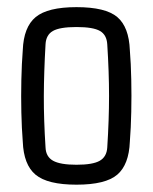

<svg xmlns="http://www.w3.org/2000/svg" viewBox="-20 -501 419 527"><path d="M189.9 5.9Q110.4 5.9 77.6 -21.5Q44.9 -48.8 42.5 -112.3Q39.6 -148.4 38.6 -192.6Q37.6 -236.8 38.6 -281.7Q39.6 -326.7 42.5 -363.3Q44.9 -426.8 77.9 -454.1Q110.8 -481.4 189.9 -481.4Q270 -481.4 302 -454.1Q334 -426.8 336.4 -363.3Q339.4 -327.1 340.3 -283Q341.3 -238.8 340.3 -194.1Q339.4 -149.4 336.4 -112.3Q334 -49.3 302 -21.7Q270 5.9 189.9 5.9ZM189.9 -48.8Q234.9 -48.8 253.9 -59.8Q272.9 -70.8 274.4 -96.2Q279.3 -172.4 279.3 -237.8Q279.3 -303.2 274.4 -379.4Q272.9 -405.3 254.4 -416Q235.8 -426.8 189.9 -426.8Q144 -426.8 125.2 -416Q106.4 -405.3 105 -379.4Q100.6 -303.2 100.3 -237.5Q100.1 -171.9 105 -96.2Q106 -70.8 125.7 -59.8Q145.5 -48.8 189.9 -48.8Z"/></svg>

Font: Agdasima
Style: Regular
Weight: 400
Width: 3
Designer: The DocRepair Project, Patric King
Foundry: Google
Version: Version 2.002